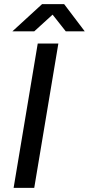

<svg xmlns="http://www.w3.org/2000/svg" viewBox="-20 -911 431 931"><path d="M163 -700H263L146 0H46ZM184 -891H291L391 -759H299L235 -840L146 -759H40Z"/></svg>

Font: Oak Sans Medium
Style: Italic
Weight: 500
Italic angle: -9.49998°
Foundry: Erik Kennedy, Walven
Version: Version 1.000